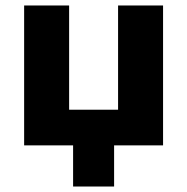

<svg xmlns="http://www.w3.org/2000/svg" viewBox="-20 -530 683 700"><path d="M68 0V-510H232V-130H410.5V-510H574.5V0ZM246.5 150V-81.5H396V150Z"/></svg>

Font: Geologica Cursive
Style: Bold
Weight: 700
Designer: Sindre Bremnes, Frode Helland
Foundry: Monokrom Skriftforlag AS
Version: Version 1.010;gftools[0.9.28]